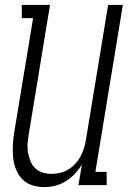

<svg xmlns="http://www.w3.org/2000/svg" viewBox="-20 -755 521 783"><path d="M159 8Q134 8 110 0Q86 -8 70 -25Q54 -42 45 -65Q36 -88 33.5 -113Q31 -138 32.5 -163.5Q34 -189 38 -215L115 -681H69V-735H184L97 -206Q94 -187 92.5 -168Q91 -149 94.5 -131.5Q98 -114 104.5 -97.5Q111 -81 123.5 -69Q136 -57 153.5 -51.5Q171 -46 190 -46Q207 -46 224.5 -50Q242 -54 258 -63.5Q274 -73 286.5 -86.5Q299 -100 307.5 -115.5Q316 -131 321.5 -148Q327 -165 330 -182L421 -735H481L369 -54H415V0H300L314 -84Q302 -64 285 -46Q268 -28 247.5 -15.5Q227 -3 204.5 2.5Q182 8 159 8Z"/></svg>

Font: Iosevka QP Light
Style: Italic
Weight: 300
Italic angle: -9°
Designer: Belleve Invis
Foundry: Belleve Invis
Version: Version 20.0.0; ttfautohint (v1.8.4)